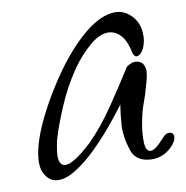

<svg xmlns="http://www.w3.org/2000/svg" viewBox="-20 -669 317 327"><path d="M75 -362Q61 -362 51 -378Q45 -389 45 -408Q45 -435 56.5 -473.5Q68 -512 86.5 -550.5Q105 -589 128 -616Q151 -643 175 -648Q191 -651 205 -641Q219 -631 223 -614Q224 -610 224.5 -607Q225 -604 225 -600Q225 -588 221 -580.5Q217 -573 212 -573Q209 -573 206 -578Q198 -598 188.5 -606Q179 -614 169 -614Q152 -614 136 -595Q120 -576 109 -552Q95 -521 87.5 -488Q80 -455 78 -437Q77 -431 77 -426Q77 -421 77 -416Q77 -388 90 -388Q104 -388 132 -425Q151 -452 167 -487.5Q183 -523 196 -555Q204 -564 213 -564Q225 -564 229 -551Q230 -548 230 -541Q230 -534 229 -525.5Q228 -517 227 -507L224 -489Q223 -483 222.5 -474.5Q222 -466 222 -457Q222 -441 225 -426.5Q228 -412 236 -412Q244 -412 258 -435Q263 -443 269 -443Q277 -443 277 -434Q277 -428 272 -420Q257 -397 230 -397Q210 -397 201 -414Q189 -437 187 -456.5Q185 -476 185 -488V-491Q179 -479 167 -457.5Q155 -436 139.5 -414Q124 -392 107 -377Q90 -362 75 -362Z"/></svg>

Font: Inspiration
Style: Regular
Weight: 400
Designer: Robert E. Leuschke
Foundry: Robert E. Leuschke
Version: Version 2.010; ttfautohint (v1.8.3)